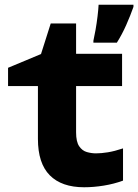

<svg xmlns="http://www.w3.org/2000/svg" viewBox="-20 -780 583 810"><path d="M374 -608Q378 -625 383 -653.5Q388 -682 391.5 -711Q395 -740 396 -760H543V-751Q530 -714 512.5 -674.5Q495 -635 473 -600H374ZM335 10Q240 10 190 -40.5Q140 -91 140 -194V-417H14V-494L153 -552L194 -681H301V-553H495V-417H301V-222Q301 -182 314 -163Q327 -144 346.5 -138.5Q366 -133 385 -133Q407 -133 435 -137.5Q463 -142 499 -154V-18Q461 -4 418 3Q375 10 335 10Z"/></svg>

Font: Noto Sans Mono Condensed Black
Style: Regular
Weight: 900
Width: 3
Designer: Monotype Design Team
Foundry: Monotype Imaging Inc.
Version: Version 2.014